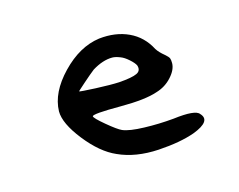

<svg xmlns="http://www.w3.org/2000/svg" viewBox="-50 -420 482 388"><g transform="rotate(-15 191.0 -225.5)"><path d="M181.6 -348.6Q216.8 -352.5 244.1 -339.8Q271.5 -327.1 286.1 -298.8Q291 -291 301.8 -282.2Q308.6 -276.4 310.1 -272.9Q311.5 -269.5 311.5 -262.7Q311.5 -249 298.3 -234.4Q285.2 -219.7 265.6 -213.9Q240.2 -205.1 188.5 -205.1Q129.9 -205.1 128.9 -200.2Q128.9 -196.3 149.4 -179.2Q169.9 -162.1 178.7 -158.2Q192.4 -152.3 223.6 -151.4Q253.9 -150.4 285.2 -153.3Q332 -159.2 339.8 -148.4Q357.4 -129.9 316.4 -114.3Q286.1 -103.5 240.2 -100.6Q191.4 -97.7 155.3 -114.3Q124 -127.9 94.7 -165Q65.4 -202.1 65.4 -227.5Q66.4 -266.6 103 -304.7Q139.6 -342.8 181.6 -348.6ZM213.9 -300.8Q204.1 -304.7 197.3 -304.7Q177.7 -304.7 155.3 -291Q146.5 -284.2 130.4 -270Q114.3 -255.9 115.2 -255.9Q117.2 -254.9 148.9 -253.4Q180.7 -252 198.2 -252.9Q225.6 -254.9 235.8 -259.8Q246.1 -264.6 242.2 -276.4Q239.3 -282.2 230.5 -290Q221.7 -297.9 213.9 -300.8Z"/></g></svg>

Font: JasonHandwriting3
Style: Regular
Weight: 400
Version: Version 1.24.9